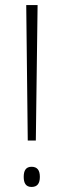

<svg xmlns="http://www.w3.org/2000/svg" viewBox="-20 -734 251 761"><path d="M122 -177 129 -714H84L90 -177ZM74 -33C74 -9 82 7 105 7C128 7 138 -7 138 -33C138 -59 128 -73 105 -73C82 -73 74 -57 74 -33Z"/></svg>

Font: Noto Sans Thai Looped Condensed ExtraLight
Style: Regular
Weight: 200
Width: 3
Designer: Sasikarn Vongin, Ben Mitchell
Foundry: The Fontpad Ltd
Version: Version 1.001